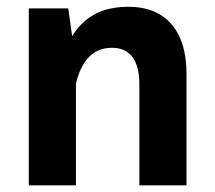

<svg xmlns="http://www.w3.org/2000/svg" viewBox="-20 -558 647 578"><path d="M208.6 0V-368.7L185.4 -532.8H66.7V0ZM541.5 -335.5Q541.5 -432.8 496.2 -485.2Q451 -537.6 365.4 -537.6Q278.2 -537.6 226.6 -486.7Q175.1 -435.8 152.4 -328L208.3 -305.1Q220.6 -358.4 247.7 -386.3Q274.7 -414.1 317.4 -414.1Q357.7 -414.1 378.6 -386.3Q399.5 -358.5 399.5 -305.2V0H541.5Z"/></svg>

Font: Estedad-FD VF
Style: Regular
Weight: 100
Designer: Amin Abedi
Version: Version 7.3